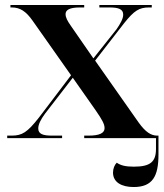

<svg xmlns="http://www.w3.org/2000/svg" viewBox="-20 -556 660 773"><path d="M9 0H230V-10H189C154 -10 134 -16 134 -39C134 -55 144 -75 161 -98L273 -243L365 -112C392 -73 401 -56 401 -40C401 -20 380 -10 337 -10H319V0H608V43C608 95 586 115 519 115C485 115 466 110 450 99C441 108 435 123 435 139C435 178 470 197 518 197C595 197 618 153 618 66V-10H613C588 -10 566 -24 538 -63L363 -312L480 -463C520 -513 540 -526 580 -526H591V-536H380V-526H420C456 -526 476 -520 476 -497C476 -481 465 -461 449 -438L356 -321L266 -451C251 -472 244 -486 244 -499C244 -515 258 -526 302 -526H319V-536H22V-526H28C61 -526 85 -510 111 -473L266 -253L137 -83C90 -23 69 -10 27 -10H9Z"/></svg>

Font: Noto Serif Display SemiBold
Style: Regular
Weight: 600
Designer: Monotype Design Team
Foundry: Monotype Imaging Inc.
Version: Version 2.009